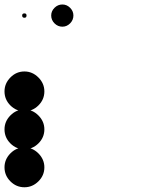

<svg xmlns="http://www.w3.org/2000/svg" viewBox="-24 -818 711 843"><path d="M83.3 -170.8Q118.3 -170.8 144.6 -144.6Q170.8 -118.3 170.8 -83.3Q170.8 -47.5 144.6 -21.7Q118.3 4.2 83.3 4.2Q47.5 4.2 21.7 -21.7Q-4.2 -47.5 -4.2 -83.3Q-4.2 -118.3 21.7 -144.6Q47.5 -170.8 83.3 -170.8ZM83.3 -337.5Q118.3 -337.5 144.6 -311.2Q170.8 -285 170.8 -250Q170.8 -214.2 144.6 -188.3Q118.3 -162.5 83.3 -162.5Q47.5 -162.5 21.7 -188.3Q-4.2 -214.2 -4.2 -250Q-4.2 -285 21.7 -311.2Q47.5 -337.5 83.3 -337.5ZM83.3 -504.2Q118.3 -504.2 144.6 -477.9Q170.8 -451.7 170.8 -416.7Q170.8 -380.8 144.6 -355Q118.3 -329.2 83.3 -329.2Q47.5 -329.2 21.7 -355Q-4.2 -380.8 -4.2 -416.7Q-4.2 -451.7 21.7 -477.9Q47.5 -504.2 83.3 -504.2ZM250 -798.3Q269.2 -798.3 283.8 -783.8Q298.3 -769.2 298.3 -750Q298.3 -730 283.8 -715.4Q269.2 -700.8 250 -700.8Q230 -700.8 215.4 -715.4Q200.8 -730 200.8 -750Q200.8 -769.2 215.4 -783.8Q230 -798.3 250 -798.3ZM83.3 -759.2Q92.5 -759.2 92.5 -750Q92.5 -740 83.3 -740Q73.3 -740 73.3 -750Q73.3 -759.2 83.3 -759.2Z"/></svg>

Font: 0xA000-Dots-Mono
Style: Dots-Mono
Weight: 400
Version: Version 0.1